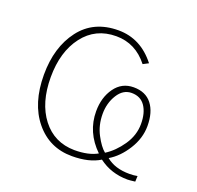

<svg xmlns="http://www.w3.org/2000/svg" viewBox="-100 -613 769 749"><g transform="rotate(20 284.5 -238.5)"><path d="M55.7 -244.1Q55.7 -358.4 111.8 -432.1Q168 -505.9 270.5 -505.9Q363.3 -505.9 425.8 -425.8L403.3 -414.1Q350.6 -481.4 270.5 -481.4Q184.6 -481.4 134.3 -415.5Q84 -349.6 84 -244.1Q84 -137.7 133.8 -73.2Q183.6 -8.8 267.6 -7.8Q326.2 -7.8 362.3 -28.3Q295.9 -92.8 295.9 -179.7Q295.9 -237.3 324.7 -277.3Q353.5 -317.4 402.3 -317.4Q452.1 -317.4 478 -284.2Q503.9 -251 503.9 -193.4Q503.9 -142.6 474.1 -95.2Q444.3 -47.9 404.3 -24.4Q440.4 5.9 501 5.9Q519.5 5.9 534.2 2.9L533.2 26.4Q509.8 29.3 502 29.3Q433.6 29.3 381.8 -9.8Q337.9 17.6 266.6 17.6Q172.9 17.6 114.3 -53.7Q55.7 -125 55.7 -244.1ZM323.2 -178.7Q323.2 -131.8 343.3 -93.8Q363.3 -55.7 383.8 -39.1Q420.9 -62.5 449.2 -104Q477.5 -145.5 477.5 -192.4Q477.5 -238.3 458.5 -266.1Q439.5 -293.9 402.3 -293.9Q367.2 -293.9 345.2 -258.8Q323.2 -223.6 323.2 -178.7Z"/></g></svg>

Font: Gothic A1 Thin
Style: Regular
Weight: 250
Designer: HanYang I&C Co.,Ltd.
Foundry: HanYang I&C Co.,Ltd.
Version: Version 2.50